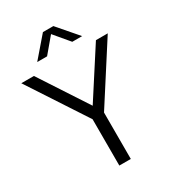

<svg xmlns="http://www.w3.org/2000/svg" viewBox="-239 -1063 1059 1181"><g transform="rotate(-30 291.0 -473.0)"><path d="M253.5 0V-363L271.5 -301.5L-15.5 -740H74L309.5 -379.5H282L514.5 -740H598.5L317 -301.5L335 -362V0ZM134.5 -804 257 -946H331L453.5 -804H383.5L285.5 -920.5H302.5L204.5 -804Z"/></g></svg>

Font: Encode Sans SC Condensed Thin
Style: Regular
Weight: 400
Version: Version 3.002